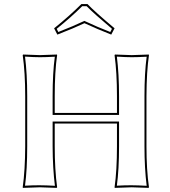

<svg xmlns="http://www.w3.org/2000/svg" viewBox="-20 -914 828 937"><path d="M550.8 -444.8Q550.8 -559.6 539.1 -645L541 -647.9Q542.5 -647.9 623 -645Q623 -645 706.1 -647.9L707 -645Q695.3 -564.9 694.8 -444.8V-200.2Q694.8 -85.4 707 0L705.1 2.9Q703.6 2.9 623 0Q623 0 540 2.9L539.1 0Q550.8 -81.5 550.8 -200.2V-311H247.1V-200.2Q247.1 -85.4 258.8 0L256.8 2.9Q255.4 2.9 174.8 0Q174.8 0 91.8 2.9L90.8 0Q102.5 -81.5 103 -200.2V-444.8Q103 -559.6 90.8 -645L92.8 -647.9Q94.2 -647.9 174.8 -645Q174.8 -645 257.8 -647.9L258.8 -645Q247.1 -564.9 247.1 -444.8V-362.8H550.8ZM539.1 -775.9 522.9 -745.1Q455.6 -771.5 392.1 -800.8Q339.8 -775.9 259.8 -745.1L244.1 -775.9Q319.3 -836.4 377 -894H407.2Q441.4 -857.9 539.1 -775.9ZM561 -444.8V-353H236.8V-444.8Q236.8 -558.1 247.6 -637.2Q203.1 -634.8 174.8 -634.8Q146 -634.8 102.1 -637.7Q112.8 -553.2 112.8 -444.8V-200.2Q112.8 -87.4 102.1 -7.8Q146.5 -10.3 174.8 -9.8Q203.6 -9.8 248 -7.3Q237.3 -91.8 236.8 -200.2V-320.8H561V-200.2Q561 -87.4 550.3 -7.8Q594.7 -10.3 623 -9.8Q651.9 -9.8 695.8 -7.3Q685.1 -91.8 685.1 -200.2V-444.8Q685.1 -558.1 695.8 -637.2Q651.4 -634.8 623 -634.8Q594.2 -634.8 550.3 -637.7Q561 -552.7 561 -444.8ZM526.4 -773.4Q437 -848.6 402.8 -883.8H381.3Q326.2 -829.1 256.8 -773.4L264.6 -757.8Q339.4 -787.1 387.7 -810.1L392.1 -812L396 -810.1Q456.5 -781.7 518.1 -757.8Z"/></svg>

Font: Linux Biolinum Outline O
Style: Bold
Weight: 700
Designer: Philipp H. Poll
Foundry: Philipp H. Poll
Version: Version 0.9.2